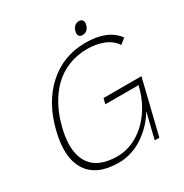

<svg xmlns="http://www.w3.org/2000/svg" viewBox="-217 -1140 1265 1320"><g transform="rotate(-30 415.5 -480.5)"><path d="M777.8 -428.2 672.9 0H636.2L685.1 -199.2H683.1Q660.2 -159.2 626 -122.6Q591.8 -85.9 549.3 -55.9Q506.8 -25.9 454.6 -8.1Q402.3 9.8 349.1 9.8Q172.4 9.8 103.8 -97.4Q35.2 -204.6 83 -396Q131.3 -593.8 257.1 -706.8Q382.8 -819.8 558.1 -819.8Q733.9 -819.8 808.1 -717.8L765.1 -683.1Q733.9 -731 675.5 -753.9Q617.2 -776.9 547.9 -776.9Q467.3 -776.9 398.4 -749.5Q329.6 -722.2 277.6 -671.6Q225.6 -621.1 188.5 -551.8Q151.4 -482.4 129.9 -396Q113.3 -329.6 111.8 -273.7Q110.4 -217.8 125 -173.1Q139.6 -128.4 169.7 -97.4Q199.7 -66.4 247.8 -49.8Q295.9 -33.2 359.9 -33.2Q442.9 -33.2 518.6 -77.1Q594.2 -121.1 649.4 -200.2Q704.6 -279.3 728 -379.9L733.9 -384.8H465.8L477.1 -428.2ZM625 -922.9Q619.6 -900.9 605 -887.9Q590.3 -875 569.8 -875Q549.3 -875 541.5 -887.9Q533.7 -900.9 539.1 -922.9Q544.4 -944.8 559.1 -958Q573.7 -971.2 594.2 -971.2Q614.7 -971.2 622.8 -958Q630.9 -944.8 625 -922.9Z"/></g></svg>

Font: Sinkin Sans 200 X Light Italic
Style: Regular
Weight: 200
Italic angle: -112°
Designer: Keith Bates
Foundry: K-Type
Version: Sinkin Sans (version 1.0)  by Keith Bates   •   © 2014   www